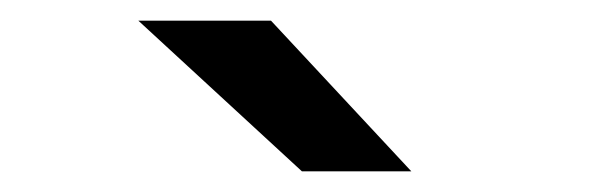

<svg xmlns="http://www.w3.org/2000/svg" viewBox="-20 -728 590 186"><path d="M272.5 -562 114 -708H242.5L378.5 -562Z"/></svg>

Font: Trispace SemiCondensed Medium
Style: Regular
Weight: 500
Width: 4
Designer: Tyler Finck
Foundry: Etcetera Type Company
Version: Version 1.210; ttfautohint (v1.8.3)